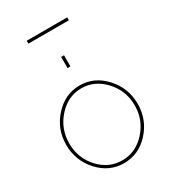

<svg xmlns="http://www.w3.org/2000/svg" viewBox="-220 -1029 1026 1150"><g transform="rotate(-30 293.0 -453.5)"><path d="M153 -897V-917H433V-897ZM283 -653V-730H303V-653ZM118.5 -69.5Q46 -149 46 -258Q46 -367 119 -447Q192 -527 293 -527Q394 -527 467 -447Q540 -367 540 -258Q540 -149 467.5 -69.5Q395 10 293 10Q191 10 118.5 -69.5ZM66 -256Q66 -155 132.5 -82.5Q199 -10 292 -10Q385 -10 452.5 -84Q520 -158 520 -259Q520 -360 452.5 -433.5Q385 -507 293 -507Q201 -507 133.5 -432.5Q66 -358 66 -256Z"/></g></svg>

Font: Raleway-v4020 Thin
Style: Regular
Weight: 250
Designer: Matt McInerney, Pablo Impallari, Rodrigo Fuenzalida
Foundry: Matt McInerney, Pablo Impallari, Rodrigo Fuenzalida
Version: Version 4.020;PS 004.020;hotconv 1.0.88;makeotf.lib2.5.64775